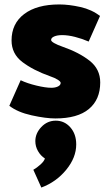

<svg xmlns="http://www.w3.org/2000/svg" viewBox="-20 -522 491 864"><path d="M229 11Q329 11 380 -31.5Q431 -74 431 -151Q431 -211 383.5 -248.5Q336 -286 261 -312Q238 -320 224 -328Q210 -336 210 -342Q210 -352 224 -358Q238 -364 260 -364Q286 -364 317.5 -356Q349 -348 379 -335L430 -450Q393 -479 341.5 -490.5Q290 -502 247 -502Q146 -502 89 -459Q32 -416 32 -340Q32 -280 80.5 -243Q129 -206 205 -179Q226 -172 239.5 -163.5Q253 -155 253 -149Q253 -139 241 -133Q229 -127 211 -127Q185 -127 143.5 -137Q102 -147 73 -161L22 -46Q59 -17 122.5 -3Q186 11 229 11ZM139 113Q139 137 151 158Q163 179 182 191Q179 203 162.5 218Q146 233 130 242L166 322Q233 297 278 242Q323 187 323 128Q323 81 296.5 51Q270 21 231 21Q193 21 166 49.5Q139 78 139 113Z"/></svg>

Font: Catamaran
Style: Regular
Weight: 900
Designer: Pria Ravichandran
Version: Version 1.001;PS 001.000;hotconv 1.0.70;makeotf.lib2.5.58329